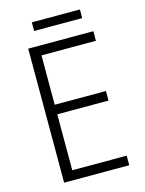

<svg xmlns="http://www.w3.org/2000/svg" viewBox="-125 -914 744 988"><g transform="rotate(-15 247.0 -420.0)"><path d="M438 0H91V-714H438V-663H148V-400H421V-349H148V-51H438ZM400 -840V-794H144V-840Z"/></g></svg>

Font: Noto Sans Sinhala UI SemiCondensed Light
Style: Regular
Weight: 300
Width: 4
Designer: Jelle Bosma - Monotype Design Team
Foundry: Monotype Imaging Inc.
Version: Version 2.006; ttfautohint (v1.8.4.7-5d5b)